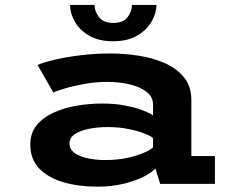

<svg xmlns="http://www.w3.org/2000/svg" viewBox="-20 -722 915 754"><path d="M361 11Q289.5 11 230 -6Q170.5 -23 134.8 -59.5Q99 -96 99 -154.5Q99 -200 124.5 -230.8Q150 -261.5 191.5 -280.2Q233 -299 283 -307.2Q333 -315.5 382 -315.5Q432.5 -315.5 474.2 -307Q516 -298.5 543.8 -287.5Q571.5 -276.5 581 -268.5V-310.5Q581 -342.5 554.5 -362.2Q528 -382 486.8 -391.2Q445.5 -400.5 401 -400.5Q358.5 -400.5 315 -393Q271.5 -385.5 237.5 -375.5Q203.5 -365.5 189.5 -358.5L127.5 -467Q151 -477 195.2 -487.5Q239.5 -498 296.2 -505Q353 -512 413.5 -512Q467.5 -512 523.2 -503.5Q579 -495 626.2 -474.5Q673.5 -454 702.5 -418.5Q731.5 -383 731.5 -328.5V-109H824V0H609L590 -61Q580.5 -47.5 548.8 -30.5Q517 -13.5 469 -1.2Q421 11 361 11ZM393 -93.5Q441.5 -93.5 481 -102.2Q520.5 -111 546.5 -122.8Q572.5 -134.5 581 -143.5V-179.5Q572 -188 546.5 -198Q521 -208 483.8 -215.5Q446.5 -223 403 -223Q365.5 -223 331.2 -216.5Q297 -210 275 -196Q253 -182 253 -159Q253 -135 273.5 -120.8Q294 -106.5 326 -100Q358 -93.5 393 -93.5ZM424 -560Q366 -560 328.5 -582.8Q291 -605.5 273 -638.5Q255 -671.5 255 -702.5H351.5Q351.5 -676.5 369.2 -654.2Q387 -632 425 -632Q463.5 -632 480.8 -654.2Q498 -676.5 498 -702.5H594.5Q594.5 -671.5 576 -638.5Q557.5 -605.5 519.8 -582.8Q482 -560 424 -560Z"/></svg>

Font: Trispace SemiExpanded SemiBold
Style: Regular
Weight: 600
Width: 6
Designer: Tyler Finck
Foundry: Etcetera Type Company
Version: Version 1.210; ttfautohint (v1.8.3)